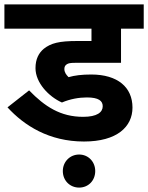

<svg xmlns="http://www.w3.org/2000/svg" viewBox="-20 -642 672 871"><path d="M374 -200C428 -200 446 -184 446 -160C446 -133 421 -112 357 -112C254 -112 183 -159 112 -232L14 -155C90 -72 203 0 361 0C511 0 581 -67 581 -154C581 -246 514 -304 394 -304C351 -304 319 -300 291 -292C280 -303 272 -314 272 -329C272 -340 276 -346 284 -351C291 -355 299 -357 321 -357H529V-512H632V-622H0V-512H395V-456H331C247 -456 211 -446 179 -421C156 -402 141 -374 141 -333C141 -266 202 -203 261 -177C298 -193 339 -200 374 -200ZM265 134C265 177 297 209 339 209C381 209 412 177 412 134C412 92 381 59 339 59C297 59 265 92 265 134Z"/></svg>

Font: Noto Sans
Style: Bold Italic
Weight: 700
Italic angle: -12°
Designer: Monotype Design Team
Foundry: Monotype Imaging Inc.
Version: Version 2.013